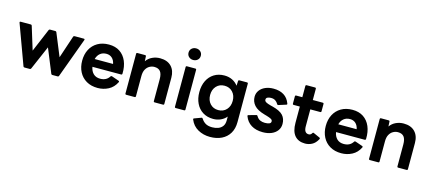

<svg xmlns="http://www.w3.org/2000/svg" viewBox="-66 -1413 5165 2300"><g transform="rotate(15 2516.5 -263.0)"><path d="M217 0Q205 0 202 -10L21 -503Q16 -518 32 -518H157Q168 -518 171 -507L259 -221L380 -508Q385 -518 395 -518H461Q472 -518 476 -508L591 -228L684 -507Q687 -518 699 -518H813Q829 -518 824 -503L643 -10Q640 0 628 0H562Q551 0 547 -10L426 -306L298 -10Q293 0 283 0Z M1125 10Q1044 10 985 -24.5Q926 -59 894.5 -120Q863 -181 863 -259Q863 -338 894.5 -398.5Q926 -459 985 -493.5Q1044 -528 1125 -528Q1205 -528 1260.5 -491Q1316 -454 1344.5 -387.5Q1373 -321 1370 -232Q1369 -219 1356 -219H1001Q1010 -166 1042 -135.5Q1074 -105 1126 -105Q1204 -105 1240 -164Q1245 -173 1257 -170L1346 -139Q1359 -134 1353 -122Q1319 -54 1258 -22Q1197 10 1125 10ZM1124 -413Q1078 -413 1046.5 -387.5Q1015 -362 1003 -316H1231Q1222 -362 1194 -387.5Q1166 -413 1124 -413Z M1479 0Q1466 0 1466 -13V-505Q1466 -518 1479 -518H1573Q1587 -518 1587 -505L1590 -446Q1619 -487 1664 -507.5Q1709 -528 1759 -528Q1849 -528 1898.5 -477Q1948 -426 1948 -337V-13Q1948 0 1935 0H1831Q1818 0 1818 -13V-284Q1818 -349 1794 -379.5Q1770 -410 1719 -410Q1688 -410 1659.5 -394Q1631 -378 1613.5 -346Q1596 -314 1596 -264V-13Q1596 0 1583 0Z M2145 -610Q2113 -610 2091 -630Q2069 -650 2069 -682Q2069 -714 2091 -734Q2113 -754 2145 -754Q2177 -754 2199 -734Q2221 -714 2221 -682Q2221 -650 2199 -630Q2177 -610 2145 -610ZM2093 0Q2080 0 2080 -13V-505Q2080 -518 2093 -518H2197Q2210 -518 2210 -505V-13Q2210 0 2197 0Z M2577 228Q2494 228 2427 190.5Q2360 153 2330 79Q2324 68 2337 63L2421 32Q2431 28 2438 39Q2457 71 2489 90.5Q2521 110 2573 110Q2613 110 2646.5 97.5Q2680 85 2700.5 57.5Q2721 30 2721 -16V-63Q2693 -29 2651 -9.5Q2609 10 2558 10Q2484 10 2429.5 -24Q2375 -58 2345.5 -119Q2316 -180 2316 -259Q2316 -339 2345.5 -399.5Q2375 -460 2429.5 -494Q2484 -528 2558 -528Q2612 -528 2655.5 -506.5Q2699 -485 2727 -447L2730 -505Q2730 -518 2744 -518H2838Q2851 -518 2851 -505V-29Q2851 53 2816.5 110.5Q2782 168 2720.5 198Q2659 228 2577 228ZM2590 -108Q2652 -108 2691 -150Q2730 -192 2730 -259Q2730 -326 2691 -368Q2652 -410 2590 -410Q2528 -410 2489 -368Q2450 -326 2450 -259Q2450 -192 2489 -150Q2528 -108 2590 -108Z M3173 10Q3088 10 3030.5 -25.5Q2973 -61 2948 -128Q2943 -141 2957 -144L3048 -169Q3059 -172 3064 -161Q3082 -130 3108.5 -117.5Q3135 -105 3168 -105Q3201 -105 3222.5 -113Q3244 -121 3244 -143Q3244 -160 3226 -170.5Q3208 -181 3167 -193L3142 -200Q3049 -226 3009.5 -271Q2970 -316 2970 -376Q2970 -420 2995 -454.5Q3020 -489 3064.5 -508.5Q3109 -528 3167 -528Q3242 -528 3294 -496Q3346 -464 3370 -398Q3375 -385 3362 -382L3271 -353Q3260 -349 3254 -360Q3241 -384 3219.5 -398.5Q3198 -413 3165 -413Q3140 -413 3122 -404.5Q3104 -396 3104 -376Q3104 -358 3122.5 -346.5Q3141 -335 3184 -324L3208 -318Q3303 -294 3340.5 -252.5Q3378 -211 3378 -146Q3378 -99 3351.5 -63.5Q3325 -28 3279 -9Q3233 10 3173 10Z M3698 10Q3614 10 3569 -42.5Q3524 -95 3524 -200V-402H3448Q3435 -402 3435 -415V-505Q3435 -518 3448 -518H3524V-657Q3524 -670 3537 -670H3641Q3654 -670 3654 -657V-518H3777Q3790 -518 3790 -505V-415Q3790 -402 3777 -402H3654V-192Q3654 -108 3712 -108Q3737 -108 3751 -133Q3758 -145 3769 -139L3847 -104Q3860 -98 3851 -83Q3823 -32 3782.5 -11Q3742 10 3698 10Z M4146 10Q4065 10 4006 -24.5Q3947 -59 3915.5 -120Q3884 -181 3884 -259Q3884 -338 3915.5 -398.5Q3947 -459 4006 -493.5Q4065 -528 4146 -528Q4226 -528 4281.5 -491Q4337 -454 4365.5 -387.5Q4394 -321 4391 -232Q4390 -219 4377 -219H4022Q4031 -166 4063 -135.5Q4095 -105 4147 -105Q4225 -105 4261 -164Q4266 -173 4278 -170L4367 -139Q4380 -134 4374 -122Q4340 -54 4279 -22Q4218 10 4146 10ZM4145 -413Q4099 -413 4067.5 -387.5Q4036 -362 4024 -316H4252Q4243 -362 4215 -387.5Q4187 -413 4145 -413Z M4500 0Q4487 0 4487 -13V-505Q4487 -518 4500 -518H4594Q4608 -518 4608 -505L4611 -446Q4640 -487 4685 -507.5Q4730 -528 4780 -528Q4870 -528 4919.5 -477Q4969 -426 4969 -337V-13Q4969 0 4956 0H4852Q4839 0 4839 -13V-284Q4839 -349 4815 -379.5Q4791 -410 4740 -410Q4709 -410 4680.5 -394Q4652 -378 4634.5 -346Q4617 -314 4617 -264V-13Q4617 0 4604 0Z"/></g></svg>

Font: LINE Seed Sans App
Style: Bold
Weight: 700
Designer: LINE VX Design & Dalton Maag Ltd & Sandoll Inc
Foundry: Dalton Maag Ltd
Version: Version 1.003